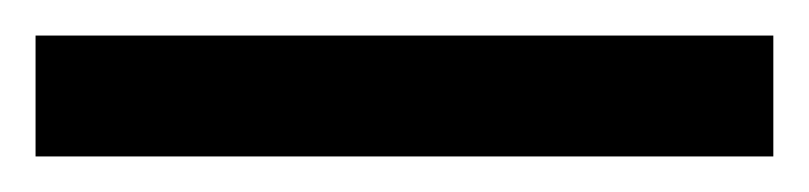

<svg xmlns="http://www.w3.org/2000/svg" viewBox="-22 70 455 108"><path d="M413 158H-2V90H413Z"/></svg>

Font: Noto Sans Armenian
Style: Regular
Weight: 400
Designer: Monotype Design Team
Foundry: Monotype Imaging Inc.
Version: Version 2.007